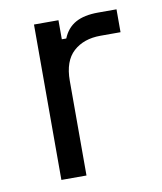

<svg xmlns="http://www.w3.org/2000/svg" viewBox="-63 -543 503 595"><g transform="rotate(-10 188.5 -245.5)"><path d="M83 0V-489H160V-429H174Q187 -461 214 -476Q241 -491 285 -491H343V-419H280Q227 -419 194.5 -389.5Q162 -360 162 -298V0Z"/></g></svg>

Font: Space Grotesk
Style: Regular
Weight: 400
Designer: Florian Karsten
Foundry: Florian Karsten
Version: Version 2.000